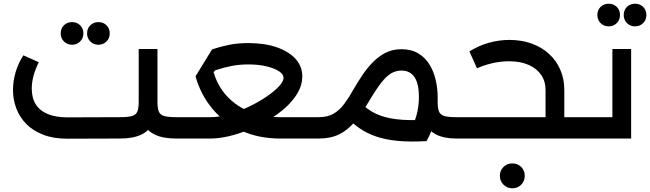

<svg xmlns="http://www.w3.org/2000/svg" viewBox="-20 -746 3501 1034"><path d="M343 1Q268 1 212.5 -20.5Q157 -42 121 -79Q85 -116 67.5 -163Q50 -210 50 -261Q50 -309 64 -357Q78 -405 106 -448L189 -411Q169 -371 160 -335.5Q151 -300 151 -269Q151 -218 173 -183.5Q195 -149 238 -131.5Q281 -114 343 -114L628 -115Q671 -115 692 -121.5Q713 -128 720 -146Q727 -164 727 -198V-482H828V-198Q828 -131 807 -87Q786 -43 742 -21.5Q698 0 628 0ZM927 0Q857 0 813 -21.5Q769 -43 748 -87Q727 -131 727 -198H828Q828 -164 835 -146Q842 -128 863.5 -121.5Q885 -115 927 -115H950V0ZM950 0V-115Q961 -115 965.5 -99.5Q970 -84 970 -58Q970 -32 965.5 -16Q961 0 950 0ZM510 -505Q484 -505 466.5 -522.5Q449 -540 449 -566Q449 -593 466.5 -610Q484 -627 510 -627Q536 -627 553.5 -610Q571 -593 571 -566Q571 -540 553.5 -522.5Q536 -505 510 -505ZM368 -505Q342 -505 324.5 -522.5Q307 -540 307 -566Q307 -593 324.5 -610Q342 -627 368 -627Q394 -627 411.5 -610Q429 -593 429 -566Q429 -540 411.5 -522.5Q394 -505 368 -505Z M950 0V-115H1116Q1161 -115 1214 -130.5Q1267 -146 1318.5 -170.5Q1370 -195 1413 -224Q1456 -253 1481.5 -280Q1507 -307 1507 -327Q1507 -346 1483 -362Q1459 -378 1416 -388.5Q1373 -399 1317 -399Q1270 -399 1228 -391Q1186 -383 1138 -367L1098 -315L1033 -335L1122 -480Q1163 -494 1211 -504Q1259 -514 1318 -514Q1405 -514 1470 -491.5Q1535 -469 1571.5 -429Q1608 -389 1608 -334Q1608 -289 1583.5 -246.5Q1559 -204 1518 -167Q1477 -130 1425 -99.5Q1373 -69 1318 -46.5Q1263 -24 1210.5 -12Q1158 0 1116 0ZM1488 0Q1373 0 1280.5 -42Q1188 -84 1124.5 -159.5Q1061 -235 1033 -335L1122 -394Q1137 -309 1187 -246Q1237 -183 1314.5 -149Q1392 -115 1488 -115H1697V0ZM1697 0V-115Q1708 -115 1712.5 -99.5Q1717 -84 1717 -58Q1717 -32 1712.5 -16Q1708 0 1697 0ZM950 0Q939 0 934.5 -16Q930 -32 930 -59Q930 -85 934.5 -100Q939 -115 950 -115Z M2436 0Q2371 0 2329 -21.5Q2287 -43 2266.5 -87Q2246 -131 2246 -198V-222H2337V-198Q2337 -164 2344 -146Q2351 -128 2372.5 -121.5Q2394 -115 2436 -115H2477V0ZM1697 0Q1686 0 1681.5 -16Q1677 -32 1677 -59Q1677 -85 1681.5 -100Q1686 -115 1697 -115ZM1697 0V-115Q1745 -115 1777 -134Q1809 -153 1833.5 -186Q1858 -219 1881 -260Q1904 -300 1930 -339Q1956 -378 1987 -410Q2018 -442 2056 -461.5Q2094 -481 2142 -481Q2195 -481 2232.5 -458.5Q2270 -436 2293 -398.5Q2316 -361 2326.5 -315Q2337 -269 2337 -222Q2337 -171 2323 -106.5Q2309 -42 2277 14L2189 -43Q2212 -83 2224 -129Q2236 -175 2236 -222Q2236 -296 2212 -331Q2188 -366 2142 -366Q2113 -366 2087.5 -351.5Q2062 -337 2034 -301.5Q2006 -266 1968 -202Q1928 -134 1889.5 -89Q1851 -44 1805.5 -22Q1760 0 1697 0ZM2272 -101 2277 14Q2187 19 2121 12.5Q2055 6 2005.5 -11Q1956 -28 1917.5 -54.5Q1879 -81 1846 -115L1919 -195Q1956 -157 2002.5 -134.5Q2049 -112 2114.5 -104Q2180 -96 2272 -101ZM2477 0V-115Q2488 -115 2492.5 -99.5Q2497 -84 2497 -58Q2497 -32 2492.5 -16Q2488 0 2477 0Z M2997 0V-115H3138V0ZM2477 0Q2466 0 2461.5 -16Q2457 -32 2457 -59Q2457 -85 2461.5 -100Q2466 -115 2477 -115ZM2918 0V-262Q2918 -308 2894.5 -342.5Q2871 -377 2827 -396.5Q2783 -416 2722 -416Q2674 -416 2628.5 -405Q2583 -394 2549 -378L2508 -469Q2557 -500 2612 -515.5Q2667 -531 2724 -531Q2789 -531 2843 -511.5Q2897 -492 2936.5 -456Q2976 -420 2997.5 -370.5Q3019 -321 3019 -262V0ZM2477 0V-115H3063L3045 0ZM3138 0V-115Q3149 -115 3153.5 -99.5Q3158 -84 3158 -58Q3158 -32 3153.5 -16Q3149 0 3138 0ZM2739 268Q2711 268 2691.5 248.5Q2672 229 2672 201Q2672 172 2691.5 153Q2711 134 2739 134Q2768 134 2787 153Q2806 172 2806 201Q2806 229 2787 248.5Q2768 268 2739 268Z M3278 -482H3379V0H3138V-115H3278ZM3138 0Q3127 0 3122.5 -16Q3118 -32 3118 -59Q3118 -85 3122.5 -100Q3127 -115 3138 -115ZM3400 -604Q3374 -604 3356.5 -621.5Q3339 -639 3339 -665Q3339 -692 3356.5 -709Q3374 -726 3400 -726Q3426 -726 3443.5 -709Q3461 -692 3461 -665Q3461 -639 3443.5 -621.5Q3426 -604 3400 -604ZM3258 -604Q3232 -604 3214.5 -621.5Q3197 -639 3197 -665Q3197 -692 3214.5 -709Q3232 -726 3258 -726Q3284 -726 3301.5 -709Q3319 -692 3319 -665Q3319 -639 3301.5 -621.5Q3284 -604 3258 -604Z"/></svg>

Font: Alexandria
Style: Regular
Weight: 400
Designer: Mohamed Gaber
Foundry: Kief Type Foundry
Version: Version 5.100